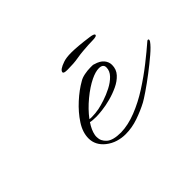

<svg xmlns="http://www.w3.org/2000/svg" viewBox="-73 -573 766 766"><g transform="rotate(-45 309.5 -190.0)"><path d="M286 2Q264 2 242.5 -4.5Q221 -11 202 -26Q169 -53 169 -91Q169 -125 191.5 -159.5Q214 -194 247 -224Q280 -254 312 -272Q323 -279 340.5 -282.5Q358 -286 374 -286Q380 -286 385.5 -286Q391 -286 395 -284Q420 -277 431.5 -263Q443 -249 443 -232Q443 -207 427 -189.5Q411 -172 386.5 -160.5Q362 -149 335.5 -142Q309 -135 286.5 -132.5Q264 -130 253 -130Q230 -130 219 -133Q201 -106 197 -84Q196 -81 196 -77.5Q196 -74 196 -71Q196 -49 214.5 -32.5Q233 -16 278 -16Q319 -17 364.5 -35Q410 -53 454.5 -81.5Q499 -110 539 -141.5Q579 -173 610 -200Q612 -202 615 -202Q618 -202 618.5 -199Q619 -196 616 -191Q605 -175 578 -152Q551 -129 519.5 -105Q488 -81 461.5 -63Q435 -45 424 -39Q394 -23 358 -10.5Q322 2 286 2ZM241 -142Q249 -142 259 -143Q269 -144 280 -146Q295 -149 318 -156.5Q341 -164 364.5 -176Q388 -188 404 -204.5Q420 -221 420 -241Q420 -260 396 -260Q377 -260 350 -247Q319 -232 284.5 -203.5Q250 -175 226 -143Q229 -142 233 -142Q237 -142 241 -142ZM302 -344Q282 -344 282 -351Q282 -364 317 -376Q334 -382 362 -382Q379 -382 402.5 -380Q426 -378 455 -374Q481 -371 481 -364Q481 -356 455 -356Q437 -356 401 -353Q386 -352 362.5 -348Q339 -344 307 -344Z"/></g></svg>

Font: WindSong
Style: Regular
Weight: 400
Designer: Robert E. Leuschke
Foundry: Robert E. Leuschke
Version: Version 1.010; ttfautohint (v1.8.3)